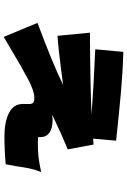

<svg xmlns="http://www.w3.org/2000/svg" viewBox="156 -828 688 1040"><g transform="rotate(90 500.0 -308.0)"><path d="M912 -187Q899 -156 892.5 -124.5Q886 -93 880 -51Q874 -14 870 5Q793 12 719 12Q641 12 592 -12.5Q543 -37 543 -89Q543 -98 543.5 -117.5Q544 -137 536.5 -143.5Q529 -150 509 -150Q474 -150 410 -116.5Q346 -83 229 -13L180 16L104 -167Q329 -251 440 -306Q387 -299 365 -296Q249 -281 174 -275L157 -451Q459 -453 600 -460Q452 -471 247 -480L261 -632Q368 -629 475 -619.5Q582 -610 742 -593L731 -468L763 -471L789 -331Q706 -297 602 -247Q622 -249 630 -249Q676 -249 701 -230Q726 -211 722 -174Q722 -171 729 -170Q736 -169 750 -169Q799 -169 830 -172.5Q861 -176 912 -187Z"/></g></svg>

Font: Dela Gothic One
Style: Regular
Weight: 400
Designer: aratakana
Foundry: aratakana
Version: Version 1.004